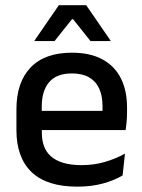

<svg xmlns="http://www.w3.org/2000/svg" viewBox="-20 -704 546 736"><path d="M276.5 11.5Q159.5 11.5 101.2 -44.2Q43 -100 43 -205V-285Q43 -388.5 97.2 -445.2Q151.5 -502 255.5 -502Q326 -502 373 -476.2Q420 -450.5 443.5 -403.5Q467 -356.5 467 -292V-273.5Q467 -256.5 465.5 -239Q464 -221.5 461.5 -205.5H371.5Q372.5 -231.5 372.8 -254.5Q373 -277.5 373 -296.5Q373 -337 360 -365Q347 -393 321 -407.8Q295 -422.5 255.5 -422.5Q197 -422.5 168.5 -389.2Q140 -356 140 -294.5V-248.5L140.5 -237V-193.5Q140.5 -166 148.8 -143.5Q157 -121 175.2 -104.8Q193.5 -88.5 222.5 -79.8Q251.5 -71 293 -71Q340 -71 381.2 -83Q422.5 -95 459 -115L450 -31.5Q417 -12 373.2 -0.2Q329.5 11.5 276.5 11.5ZM95 -205.5V-279H441.5V-205.5ZM205.5 -684H310.5L404 -548V-546.5H327L260 -630.5H256L189 -546.5H112V-548Z"/></svg>

Font: Anek Odia Medium
Style: Regular
Weight: 500
Designer: Yesha Goshar & Mahesh Sahu (Odia), Yesha Goshar (Latin)
Foundry: Ek Type
Version: Version 1.003